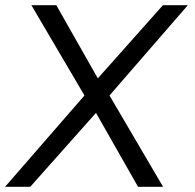

<svg xmlns="http://www.w3.org/2000/svg" viewBox="-60 -720 750 740"><path d="M-40.5 0 265.5 -352 61 -700H157L317 -418L568 -700H664L362 -352L568.5 0H472L310 -285L56.5 0Z"/></svg>

Font: Urbanist
Style: Italic
Weight: 400
Italic angle: -8°
Designer: Corey Hu
Foundry: Corey Hu
Version: Version 1.330; ttfautohint (v1.8.4.7-5d5b)